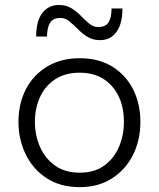

<svg xmlns="http://www.w3.org/2000/svg" viewBox="-20 -740 637 770"><path d="M300.5 10.5Q221 10.5 166 -26Q111 -62.5 82.5 -122.2Q54 -182 54 -251Q54 -325 84.2 -382.8Q114.5 -440.5 169.8 -473.5Q225 -506.5 299.5 -506.5Q376 -506.5 430.5 -472.8Q485 -439 514 -381.2Q543 -323.5 543 -251Q543 -177.5 513.2 -118.5Q483.5 -59.5 429 -24.5Q374.5 10.5 300.5 10.5ZM300 -47.5Q359.5 -47.5 398.8 -76.5Q438 -105.5 457.5 -152Q477 -198.5 477 -251Q477 -340 429.2 -394.2Q381.5 -448.5 300 -448.5Q241.5 -448.5 201.2 -422Q161 -395.5 140.5 -350.8Q120 -306 120 -251Q120 -198.5 140 -152Q160 -105.5 200 -76.5Q240 -47.5 300 -47.5ZM381 -579Q351.5 -579 330.2 -592.5Q309 -606 292 -623.5Q274.5 -641 258.2 -654.5Q242 -668 223 -668Q193 -668 181 -649.2Q169 -630.5 168.5 -593.5H125Q125 -655 149.5 -687.5Q174 -720 216.5 -720Q245.5 -720 266.8 -706.8Q288 -693.5 305 -676Q322 -658.5 338.2 -645Q354.5 -631.5 373.5 -631.5Q403.5 -631.5 415.2 -650.2Q427 -669 427.5 -706H471Q471 -644.5 447 -611.8Q423 -579 381 -579Z"/></svg>

Font: Heraclito Light
Style: Regular
Weight: 300
Designer: Kostas Bartsokas (font) & Cristiano Sobral (main changes)
Foundry: Kostas Bartsokas (font) & Cristiano Sobral (main changes)
Version: Version 1.00;July 8, 2020;FontCreator 13.0.0.2655 64-bit